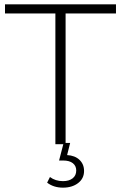

<svg xmlns="http://www.w3.org/2000/svg" viewBox="-20 -664 556 884"><path d="M235 -602H3V-644H514V-602H282V0H235ZM197 177 210 151Q235 170 270 170Q298 170 314.5 157Q331 144 331 121Q331 100 315.5 87.5Q300 75 270 75H252L273 -6H303L289 50Q325 52 346 72Q367 92 367 123Q367 158 339.5 179Q312 200 270 200Q227 200 197 177Z"/></svg>

Font: Montserrat Ace
Style: Light
Weight: 300
Designer: Julieta Ulanovsky
Foundry: Julieta Ulanovsky
Version: Version 1